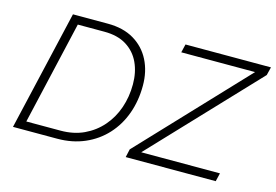

<svg xmlns="http://www.w3.org/2000/svg" viewBox="-88 -840 1464 1020"><g transform="rotate(15 644.0 -330.0)"><path d="M46 0 199 -660H391Q476 -660 535 -625Q594 -590 625 -529Q656 -468 656 -390Q656 -307 630.5 -236Q605 -165 556.5 -112Q508 -59 440 -29.5Q372 0 289 0ZM107 -46H295Q367 -46 423.5 -72.5Q480 -99 520.5 -145.5Q561 -192 582 -253Q603 -314 603 -383Q603 -449 579 -501Q555 -553 506.5 -583.5Q458 -614 384 -614H238ZM666 0 676 -45 1213 -614H807L818 -660H1288L1277 -615L739 -46H1172L1161 0Z"/></g></svg>

Font: Work Sans Light
Style: Italic
Weight: 300
Italic angle: -13°
Designer: Wei Huang
Foundry: Wei Huang
Version: Version 2.010; ttfautohint (v1.8.3)